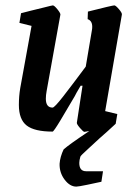

<svg xmlns="http://www.w3.org/2000/svg" viewBox="-20 -480 516 712"><path d="M432 -426 370 -68 415 -57 409 -21Q378 8 348 34Q339 43 309 70Q279 97 278 101Q274 115 274 124Q274 155 299 155H362L356 194Q338 198 304.5 205Q271 212 263 212Q239 212 219.5 186Q200 160 201 127Q203 101 216 74Q236 56 311 6L293 9Q289 9 276.5 -5.5Q264 -20 265 -25L286 -162H279Q261 -132 257 -123Q229 -75 204 -33.5Q179 8 175 8Q108 8 79 -14.5Q50 -37 50 -91Q50 -123 55 -153L97 -384L52 -395L58 -431L93 -440Q111 -444 142 -452Q173 -460 176 -460Q181 -460 192.5 -446Q204 -432 204 -426L153 -143Q150 -127 150 -114Q150 -81 175 -81Q182 -81 214 -122Q246 -163 298 -233L321 -369Q322 -374 322 -381Q322 -403 305 -409L306 -437Q397 -460 404 -460Q409 -460 421 -446Q433 -432 432 -426Z"/></svg>

Font: Grenze Medium
Style: Italic
Weight: 500
Italic angle: -10°
Designer: Renata Polastri
Foundry: Omnibus-Type
Version: Version 1.002; ttfautohint (v1.8)